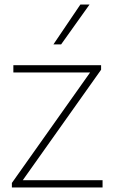

<svg xmlns="http://www.w3.org/2000/svg" viewBox="-20 -828 504 848"><path d="M80.5 -32H433V0H32.5V-20L378 -508H39V-540H426.5V-520ZM216 -632 335 -808H375.5L250 -632Z"/></svg>

Font: Encode Sans Semi Expanded Thin
Style: Regular
Weight: 250
Width: 6
Designer: Multiple Designers
Foundry: Impallari Type
Version: Version 2.000